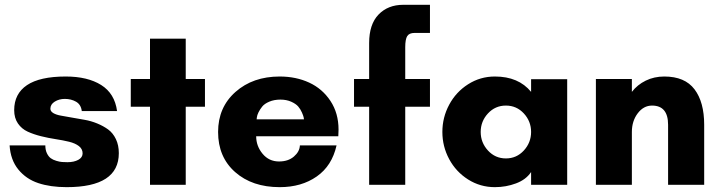

<svg xmlns="http://www.w3.org/2000/svg" viewBox="-20 -770 2998 800"><path d="M467.8 -307.1H320.8Q317.4 -334.5 296.9 -346.2Q276.4 -357.9 250 -357.9Q226.6 -357.9 208.3 -346.7Q189.9 -335.4 189.9 -316.9Q189.9 -306.2 202.1 -298.8Q214.4 -291.5 234.4 -288.1Q254.4 -284.7 280 -280Q305.7 -275.4 332.5 -270.8Q359.4 -266.1 385 -255.6Q410.6 -245.1 430.7 -230.5Q450.7 -215.8 462.9 -190.4Q475.1 -165 475.1 -131.8Q475.1 9.8 257.8 9.8Q189.9 9.8 139.4 -7.1Q88.9 -23.9 56.4 -63.7Q23.9 -103.5 20 -164.1H168.9Q168.9 -145 175.5 -131.3Q182.1 -117.7 191.4 -110.8Q200.7 -104 214.6 -99.9Q228.5 -95.7 238.5 -95Q248.5 -94.2 261.2 -94.2Q288.1 -94.2 306.2 -104Q324.2 -113.8 324.2 -130.9Q324.2 -149.4 308.6 -161.4Q293 -173.3 267.8 -179.4Q242.7 -185.5 212.2 -190.2Q181.6 -194.8 151.1 -202.4Q120.6 -210 95.5 -221.4Q70.3 -232.9 54.7 -255.6Q39.1 -278.3 39.1 -311Q39.1 -379.4 92.5 -415.3Q146 -451.2 253.9 -451.2Q345.2 -451.2 401.6 -415.8Q458 -380.4 467.8 -307.1Z M753.9 -325.2V0H605V-325.2H524.9V-440.9H605V-608.9H753.9V-440.9H834V-325.2Z M1049.3 -272.9H1246.6Q1246.1 -276.4 1245.1 -281.7Q1244.1 -287.1 1238 -301.3Q1231.9 -315.4 1222.4 -326.4Q1212.9 -337.4 1193.4 -346.2Q1173.8 -355 1148.4 -355Q1122.1 -355 1102.1 -346.4Q1082 -337.9 1072.5 -325.9Q1063 -314 1057.1 -302Q1051.3 -290 1050.3 -281.2ZM1390.6 -230Q1390.6 -225.6 1390.1 -216.1Q1389.6 -206.5 1389.6 -202.1H1047.4Q1047.4 -161.6 1074 -129.4Q1100.6 -97.2 1142.6 -97.2Q1180.7 -97.2 1204.6 -117.7Q1228.5 -138.2 1229.5 -164.1H1382.3Q1363.3 -79.1 1299.8 -34.7Q1236.3 9.8 1145.5 9.8Q1030.8 9.8 959.7 -53Q888.7 -115.7 888.7 -220.2Q888.7 -322.8 961.2 -387Q1033.7 -451.2 1145.5 -451.2Q1213.4 -451.2 1268.3 -425.8Q1323.2 -400.4 1356.9 -349.4Q1390.6 -298.3 1390.6 -230Z M1660.2 -750H1771.5V-632.8H1707.5Q1685.1 -632.8 1676.8 -619.6Q1668.5 -606.4 1668.5 -573.2V-440.9H1771.5V-325.2H1668.5V0H1518.1V-325.2H1455.1V-440.9H1518.1V-590.8Q1518.1 -668.9 1557.4 -709.5Q1596.7 -750 1660.2 -750Z M2162.6 -142.8Q2192.9 -175.8 2192.9 -220.2Q2192.9 -264.6 2162.6 -297.4Q2132.3 -330.1 2087.9 -330.1Q2043.5 -330.1 2013.2 -297.4Q1982.9 -264.6 1982.9 -220.2Q1982.9 -175.8 2013.2 -142.8Q2043.5 -109.9 2087.9 -109.9Q2132.3 -109.9 2162.6 -142.8ZM2343.3 -439.9V0H2192.9V-53.2Q2171.9 -21.5 2130.1 -5.9Q2088.4 9.8 2042 9.8Q1981 9.8 1930.4 -22.2Q1879.9 -54.2 1851.6 -106.9Q1823.2 -159.7 1823.2 -220.2Q1823.2 -280.8 1851.6 -333.7Q1879.9 -386.7 1930.4 -418.9Q1981 -451.2 2042 -451.2Q2140.6 -451.2 2192.9 -387.2V-439.9Z M2914.1 -250V0H2763.7V-250Q2763.7 -330.1 2696.8 -330.1Q2661.6 -330.1 2637.2 -297.9Q2612.8 -265.6 2612.8 -220.2V0H2462.9V-440.9H2612.8V-387.2Q2635.7 -417 2670.7 -434.1Q2705.6 -451.2 2748 -451.2Q2833.5 -451.2 2873.8 -397.9Q2914.1 -344.7 2914.1 -250Z"/></svg>

Font: Glacial Indifference
Style: Bold
Weight: 700
Version: Version 1.001